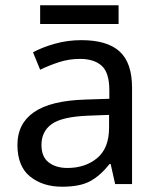

<svg xmlns="http://www.w3.org/2000/svg" viewBox="-20 -697 601 727"><path d="M288 -545Q386 -545 433 -502Q480 -459 480 -365V0H416L399 -76H395Q360 -32 321.5 -11Q283 10 215 10Q142 10 94 -28.5Q46 -67 46 -149Q46 -229 109 -272.5Q172 -316 303 -320L394 -323V-355Q394 -422 365 -448Q336 -474 283 -474Q241 -474 203 -461.5Q165 -449 132 -433L105 -499Q140 -518 188 -531.5Q236 -545 288 -545ZM314 -259Q214 -255 175.5 -227Q137 -199 137 -148Q137 -103 164.5 -82Q192 -61 235 -61Q303 -61 348 -98.5Q393 -136 393 -214V-262ZM429 -677V-606H132V-677Z"/></svg>

Font: Noto Sans Modi
Style: Regular
Weight: 400
Designer: Monotype Design Team
Foundry: Monotype Imaging Inc.
Version: Version 2.003; ttfautohint (v1.8.4.7-5d5b)